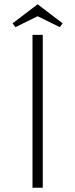

<svg xmlns="http://www.w3.org/2000/svg" viewBox="-20 -878 352 898"><path d="M132 0V-715H180V0ZM156 -802 52 -751 39 -769 156 -858 273 -769 260 -751Z"/></svg>

Font: Julius Sans One
Style: Regular
Weight: 400
Designer: Luciano Vergara
Foundry: LatinoType
Version: Version 1.001